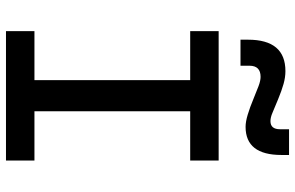

<svg xmlns="http://www.w3.org/2000/svg" viewBox="-188 -774 963 626"><g transform="rotate(90 293.0 -461.5)"><path d="M241.7 0V-693.4H343.3V0ZM82 0V-92.8H503.9V0ZM82 -600.6V-693.4H503.9V-600.6ZM109.9 -764.6V-789.1Q109.9 -850.1 135.5 -880.6Q161.1 -911.1 212.4 -911.1Q232.4 -911.1 254.2 -905Q275.9 -898.9 304.2 -887.2Q333 -875.5 348.1 -868.9Q363.3 -862.3 375.5 -862.3Q401.9 -862.3 401.9 -893.6V-922.9H485.8V-898.4Q485.8 -839.8 462.9 -810.5Q439.9 -781.2 394 -781.2Q377.4 -781.2 354.5 -788.1Q331.5 -794.9 299.8 -808.1Q278.8 -816.9 261.2 -823.5Q243.7 -830.1 231 -830.1Q194.8 -830.1 194.8 -793.9V-764.6Z"/></g></svg>

Font: Cascadia Code
Style: Regular
Weight: 400
Monospace: yes
Designer: Aaron Bell
Foundry: Saja Typeworks
Version: Version 2106.017